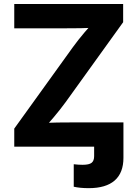

<svg xmlns="http://www.w3.org/2000/svg" viewBox="-20 -748 701 979"><path d="M356 204.1V89.4Q367.7 90.8 379.2 91.6Q390.6 92.3 401.4 92.3Q434.6 92.3 447.3 82Q460 71.8 460 48.3V0H609.4V56.6Q609.4 133.3 564.7 172.4Q520 211.4 432.6 211.4Q410.2 211.4 390.6 209.5Q371.1 207.5 356 204.1ZM52.7 0V-92.3L351.1 -506.8Q378.4 -544.4 410.6 -582.3Q442.9 -620.1 476.1 -657.2L488.3 -608.9Q439.5 -605 390.9 -604.2Q342.3 -603.5 293.5 -603.5H52.7V-727.5H607.9V-634.8L314.9 -227.5Q286.1 -188 252.7 -148.7Q219.2 -109.4 184.6 -70.3L172.9 -118.7Q223.1 -122.6 273.7 -123.3Q324.2 -124 374.5 -124H609.4V0Z"/></svg>

Font: Inter 16pt
Style: Bold
Weight: 700
Version: Version 4.001;git-66647c0bb